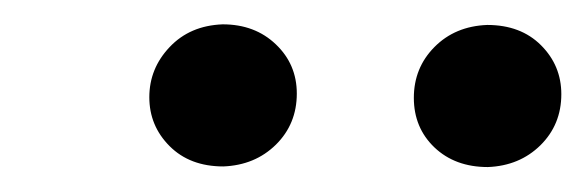

<svg xmlns="http://www.w3.org/2000/svg" viewBox="-20 -745 479 157"><path d="M162.1 -725.1Q188.5 -725.1 205.6 -708.7Q222.7 -692.4 222.7 -668.5Q222.7 -643.6 205.6 -626.7Q188.5 -609.9 162.6 -608.9Q135.3 -608.9 118.7 -625.5Q102.1 -642.1 102.1 -665.5Q102.1 -689 118.7 -706.5Q135.3 -724.1 162.1 -725.1ZM378.4 -724.6Q405.8 -724.6 422.4 -708Q439 -691.4 439 -668Q439 -643.1 421.9 -626.2Q404.8 -609.4 378.9 -608.4Q352.1 -608.4 335.2 -624.5Q318.4 -640.6 318.4 -665Q318.4 -689.5 335.2 -706.5Q352.1 -723.6 378.4 -724.6Z"/></svg>

Font: RobotoDraft Medium
Style: Italic
Weight: 500
Italic angle: -12°
Version: Version 2.001152; 2014